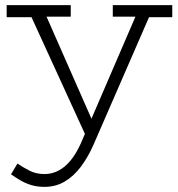

<svg xmlns="http://www.w3.org/2000/svg" viewBox="-20 -491 695 749"><path d="M154 238Q125 238 102 231Q79 224 59.5 212.5Q40 201 23 189L48 147Q70 162 95.5 175Q121 188 154 188Q182 188 207.5 175Q233 162 255 135.5Q277 109 295 69L520 -453H574L345 73Q323 123 295 160Q267 197 232 217.5Q197 238 154 238ZM323 57 91 -450H151L357 18ZM6 -424V-471H256V-426H131L120 -424ZM420 -426V-471H652V-424H542L533 -426Z"/></svg>

Font: BioRhyme Light
Style: Regular
Weight: 300
Designer: Aoife Mooney
Foundry: Aoife Mooney Type
Version: Version 1.600;gftools[0.9.33]